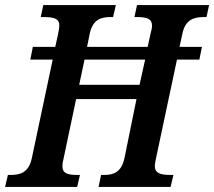

<svg xmlns="http://www.w3.org/2000/svg" viewBox="-40 -734 841 754"><path d="M-20 0H263L274 -47H263C224 -47 205 -54 205 -82C205 -89 207 -102 210 -113L259 -345H496L449 -114C437 -56 404 -47 369 -47H357L347 0H630L641 -47H630C587 -47 568 -55 568 -82C568 -89 571 -102 573 -114L655 -500H743L753 -550H665L676 -600C687 -658 723 -667 760 -667H771L781 -714H498L488 -667H499C538 -667 557 -660 557 -633C557 -626 555 -614 551 -601L540 -550H302L312 -600C324 -658 357 -667 393 -667H404L415 -714H130L120 -667H132C175 -667 193 -660 193 -633C193 -626 191 -614 187 -595L177 -550H89L79 -500H167L85 -113C73 -56 39 -47 2 -47H-9ZM271 -401 292 -500H530L508 -401Z"/></svg>

Font: Noto Serif Condensed SemiBold
Style: Italic
Weight: 600
Width: 3
Italic angle: -12°
Designer: Monotype Design Team
Foundry: Monotype Imaging Inc.
Version: Version 2.014